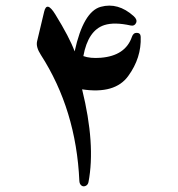

<svg xmlns="http://www.w3.org/2000/svg" viewBox="-20 -565 626 677"><path d="M174.8 -514.6Q225.1 -433.1 243.2 -383.8Q273.9 -524.4 335.4 -541Q396 -557.6 451.2 -508.3Q465.3 -495.6 459.7 -483.9Q454.1 -472.2 440.9 -475.1Q383.3 -487.8 348.1 -476.6Q290.5 -458 273.9 -367.2Q298.3 -358.4 335 -361.3Q422.4 -368.2 445.3 -435.5Q450.2 -449.7 462.9 -449.2Q475.6 -448.7 476.1 -435.1Q479 -361.3 432.1 -296.9Q385.3 -232.4 269.5 -250Q317.4 -55.7 292 77.1Q290 86.9 281.7 90.6Q273.4 94.2 266.8 88.9Q260.3 83.5 259.8 72.8Q248.5 -178.2 124 -371.6Q106 -399.4 110.8 -419.4L135.7 -523.9Q145 -563 174.8 -514.6Z"/></svg>

Font: Amiri Quran
Style: Regular
Weight: 400
Designer: Khaled Hosny
Version: Version 000.105